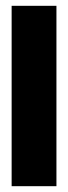

<svg xmlns="http://www.w3.org/2000/svg" viewBox="-20 -640 234 660"><path d="M20 -620H174V0H20Z"/></svg>

Font: Smooch Sans Thin Black
Style: Regular
Weight: 900
Version: Version 1.010